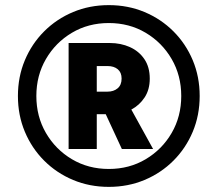

<svg xmlns="http://www.w3.org/2000/svg" viewBox="-20 -720 850 750"><path d="M405 10Q330 10 265.5 -17Q201 -44 152.5 -92.5Q104 -141 77 -205.5Q50 -270 50 -345Q50 -420 77 -484.5Q104 -549 152.5 -597.5Q201 -646 265.5 -673Q330 -700 405 -700Q480 -700 544.5 -673Q609 -646 657.5 -597.5Q706 -549 733 -484.5Q760 -420 760 -345Q760 -270 733 -205.5Q706 -141 657.5 -92.5Q609 -44 544.5 -17Q480 10 405 10ZM122 -345Q122 -265 159.5 -200.5Q197 -136 261 -98Q325 -60 405 -60Q485 -60 549 -98Q613 -136 650.5 -200.5Q688 -265 688 -345Q688 -425 650.5 -489.5Q613 -554 549 -592Q485 -630 405 -630Q325 -630 261 -592Q197 -554 159.5 -489.5Q122 -425 122 -345ZM248 -138V-552H409Q452 -552 487.5 -536Q523 -520 544 -489Q565 -458 565 -413Q565 -370 545 -339.5Q525 -309 493 -292L578 -138H456L393 -274H358V-138ZM358 -362H400Q424 -362 439.5 -375Q455 -388 455 -413Q455 -437 440 -449.5Q425 -462 400 -462H358Z"/></svg>

Font: Radio Canada Condensed
Style: Bold
Weight: 700
Width: 3
Designer: Charles Daoud, Etienne Aubert Bonn, Alexandre Saumier Demers, Jacques Le Bailly
Foundry: Radio-Canada
Version: Version 2.104; ttfautohint (v1.8.4.7-5d5b);gftools[0.9.28.de